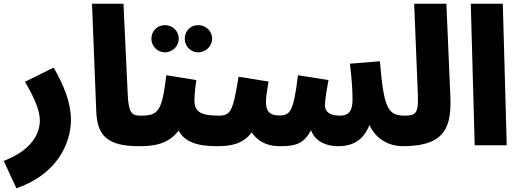

<svg xmlns="http://www.w3.org/2000/svg" viewBox="-52 -780 2797 1031"><path d="M36 231C247 159 329 -2 329 -138C329 -226 292 -321 236 -417L82 -341C130 -260 162 -188 162 -134C162 -64 120 26 -32 84Z M694 5C751 5 784 -28 784 -79C784 -122 758 -159 704 -159C658 -159 639 -169 634 -271L611 -760H442L465 -181C470 -53 523 5 694 5Z M1012 -499C1053 -499 1087 -532 1087 -572C1087 -614 1053 -645 1012 -645C971 -645 940 -614 940 -572C940 -532 971 -499 1012 -499ZM834 -499C874 -499 908 -532 908 -572C908 -614 874 -645 834 -645C793 -645 761 -614 761 -572C761 -532 793 -499 834 -499ZM694 5C766 5 850 -2 907 -79C937 -22 1000 5 1111 5C1168 5 1201 -28 1201 -79C1201 -122 1175 -159 1121 -159C1020 -159 992 -184 992 -241C992 -279 999 -322 1002 -350L841 -376C818 -180 797 -159 704 -159Z M1111 5C1188 5 1250 -5 1300 -69C1341 -8 1401 5 1451 5C1532 5 1579 -6 1618 -81C1641 -18 1703 5 1762 5C1850 5 1900 -32 1932 -108C1981 -4 2078 5 2111 5C2167 5 2200 -28 2200 -79C2200 -122 2174 -159 2121 -159C2030 -159 2009 -200 1988 -451L1827 -438C1838 -349 1841 -291 1841 -246C1841 -186 1823 -159 1772 -159C1715 -159 1693 -183 1693 -214C1693 -243 1702 -296 1712 -350L1548 -376C1524 -177 1505 -160 1447 -160C1394 -160 1376 -185 1376 -233C1376 -266 1386 -315 1390 -342L1229 -368C1199 -180 1186 -159 1121 -159Z M2111 5C2348 5 2373 -108 2366 -270L2345 -760H2172L2191 -292C2196 -176 2188 -159 2121 -159Z M2497 0H2669L2648 -760H2476Z"/></svg>

Font: Noto Sans Arabic UI Cn Bk
Style: Regular
Weight: 900
Width: 3
Designer: Monotype Design Team, Nadine Chahine and Nizar Qandah
Foundry: Monotype Imaging Inc.
Version: Version 2.010